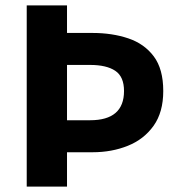

<svg xmlns="http://www.w3.org/2000/svg" viewBox="-20 -692 674 712"><path d="M79.1 0V-671.9H228.5V-569.8H323.2Q396 -569.8 455.6 -549.8Q515.1 -529.8 550.3 -482.9Q585.4 -436 585.4 -354.5Q585.4 -275.9 549.6 -225.6Q513.7 -175.3 454.1 -151.4Q394.5 -127.4 323.2 -127.4H228.5V0ZM228.5 -246.1H314Q439.9 -246.1 439.9 -354.5Q439.9 -407.7 407.5 -429.4Q375 -451.2 314 -451.2H228.5Z"/></svg>

Font: Akatab Black
Style: Regular
Weight: 900
Designer: SIL Global
Foundry: SIL Global
Version: Version 4.000